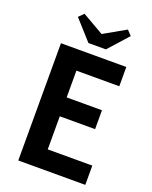

<svg xmlns="http://www.w3.org/2000/svg" viewBox="-164 -989 852 1077"><g transform="rotate(20 262.0 -450.5)"><path d="M81.7 0H481.8V-115H215.8V-312.5H426.5V-425.3H215.8V-585H471.8V-700H81.7ZM226.2 -753.7H330.5L436 -871.3L408.5 -900.5L245.7 -808L310.5 -807.8L149.5 -900.5L120.5 -871.3Z"/></g></svg>

Font: Tilda Sans VF
Style: Regular
Weight: 400
Designer: ParaType Ltd
Foundry: ParaType Ltd
Version: Version 1.010